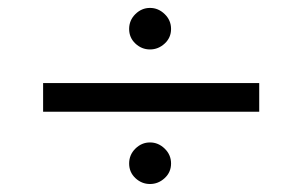

<svg xmlns="http://www.w3.org/2000/svg" viewBox="-20 -518 757 485"><path d="M396 -408Q379.9 -393.1 358.9 -393.1Q337.9 -393.1 322 -408Q306.2 -422.9 306.2 -444.8Q306.2 -466.8 322 -482.4Q337.9 -498 358.9 -498Q379.9 -498 396 -482.4Q412.1 -466.8 412.1 -444.8Q412.1 -422.9 396 -408ZM88.9 -308.1H634.8V-235.8H88.9ZM396 -68.1Q379.9 -53.2 358.9 -53.2Q337.9 -53.2 322 -68.1Q306.2 -83 306.2 -105Q306.2 -127 322 -142.6Q337.9 -158.2 358.9 -158.2Q379.9 -158.2 396 -142.6Q412.1 -127 412.1 -105Q412.1 -83 396 -68.1Z"/></svg>

Font: ø
Style: ø
Weight: 400
Designer: Samuel Oakes
Foundry: Samuel Oakes
Version: Version 1.000;PS 001.000;hotconv 1.0.88;makeotf.lib2.5.64775